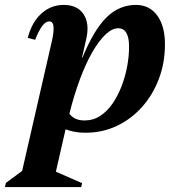

<svg xmlns="http://www.w3.org/2000/svg" viewBox="-91 -526 715 781"><path d="M-71 235 -67 218 51 131 -8 200 121 -363Q129 -401 126.5 -420Q124 -439 109 -439Q81 -439 52 -364L22 -372Q38 -435 77 -470.5Q116 -506 168 -506Q224 -506 249 -468Q274 -430 260 -368L130 200L108 160L243 219L239 235ZM256 14Q207 14 165.5 -4Q124 -22 100 -56L171 -150Q171 -92 191 -64Q211 -36 253 -36Q288 -36 316.5 -54.5Q345 -73 367 -105Q389 -137 404 -176.5Q419 -216 426.5 -257Q434 -298 434 -336Q434 -411 390 -411Q365 -411 338.5 -386Q312 -361 285.5 -315.5Q259 -270 235 -206Q211 -142 191 -63L138 -83L159 -291H244Q291 -405 342.5 -455.5Q394 -506 462 -506Q517 -506 548.5 -463Q580 -420 580 -346Q580 -270 555 -204.5Q530 -139 486 -90Q442 -41 383.5 -13.5Q325 14 256 14Z"/></svg>

Font: Platypi Light SemiBold
Style: Italic
Weight: 600
Italic angle: -13°
Version: Version 1.200